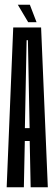

<svg xmlns="http://www.w3.org/2000/svg" viewBox="-20 -791 232 811"><path d="M8.2 0 35.9 -675H153.6L182 0H109.5L105.5 -195.4H84.8L80.8 0ZM85.1 -249.9H105.1L97.9 -621.2H92.4ZM99.1 -697.2 55.2 -771H106.1L134.4 -697.2Z"/></svg>

Font: Anybody UltraCondensed Thin
Style: Regular
Weight: 100
Width: 1
Designer: Tyler Finck
Foundry: Etcetera Type Company
Version: Version 1.110